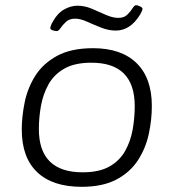

<svg xmlns="http://www.w3.org/2000/svg" viewBox="-20 -715 670 741"><path d="M295 6Q183 6 123.5 -50.5Q64 -107 64 -215Q64 -264 75 -319Q86 -374 115.5 -421.5Q145 -469 199.5 -499Q254 -529 339 -529Q448 -529 507 -471.5Q566 -414 566 -306Q566 -252 554 -197Q542 -142 512 -96Q482 -50 429 -22Q376 6 295 6ZM299 -50Q363 -50 402.5 -72.5Q442 -95 463 -132.5Q484 -170 492 -215Q500 -260 500 -305Q500 -473 333 -473Q268 -473 228 -450Q188 -427 167 -389Q146 -351 138 -306Q130 -261 130 -217Q130 -50 299 -50ZM199 -595Q193 -595 183.5 -598Q174 -601 174 -607Q174 -609 175.5 -613.5Q177 -618 179 -623Q200 -663 226.5 -678Q253 -693 279 -693Q307 -693 335 -681Q363 -669 389 -657.5Q415 -646 437 -646Q459 -646 471.5 -658.5Q484 -671 491.5 -683Q499 -695 505 -695Q511 -695 520.5 -690.5Q530 -686 530 -681Q530 -675 521 -659Q483 -597 427 -597Q399 -597 370 -608.5Q341 -620 315.5 -631.5Q290 -643 270 -643Q248 -643 235 -631Q222 -619 214 -607Q206 -595 199 -595Z"/></svg>

Font: Asap Semi Expanded Semi Expanded Light
Style: Italic
Weight: 300
Width: 6
Italic angle: -6°
Designer: Pablo Cosgaya
Foundry: Omnibus-Type
Version: Version 3.001; ttfautohint (v1.8.4.7-5d5b)